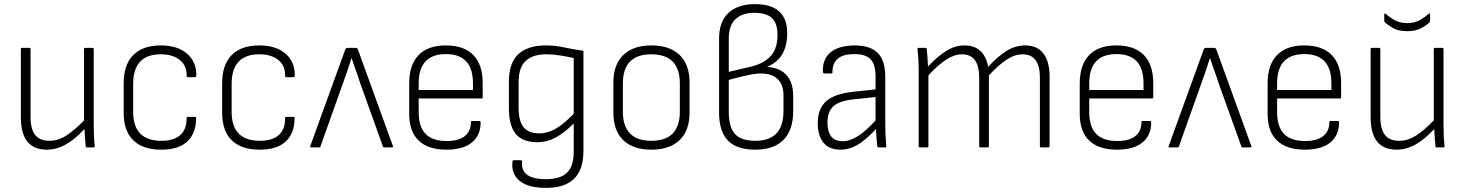

<svg xmlns="http://www.w3.org/2000/svg" viewBox="-20 -714 7092 930"><path d="M207 11Q81 11 81 -146V-476Q81 -482 87 -482H122Q128 -482 128 -476V-149Q128 -88 150.5 -60Q173 -32 219 -32Q262 -32 302 -58Q342 -84 387 -131V-476Q387 -482 393 -482H428Q434 -482 434 -476V-115Q434 -87 435 -60Q436 -33 439 -6Q439 0 432 0H401Q395 0 395 -6Q393 -26 391.5 -47Q390 -68 389 -89Q344 -40 299 -14.5Q254 11 207 11Z M761 11Q672 11 625.5 -34.5Q579 -80 579 -168V-310Q579 -400 625 -447Q671 -494 759 -494Q839 -494 885 -455Q931 -416 931 -350Q931 -340 924 -340H890Q884 -340 884 -348Q885 -396 851 -423.5Q817 -451 759 -451Q625 -451 625 -307V-172Q625 -32 762 -32Q822 -32 853 -59.5Q884 -87 884 -140Q884 -148 889 -148H924Q930 -148 930 -142Q930 -69 887.5 -29Q845 11 761 11Z M1238 11Q1149 11 1102.5 -34.5Q1056 -80 1056 -168V-310Q1056 -400 1102 -447Q1148 -494 1236 -494Q1316 -494 1362 -455Q1408 -416 1408 -350Q1408 -340 1401 -340H1367Q1361 -340 1361 -348Q1362 -396 1328 -423.5Q1294 -451 1236 -451Q1102 -451 1102 -307V-172Q1102 -32 1239 -32Q1299 -32 1330 -59.5Q1361 -87 1361 -140Q1361 -148 1366 -148H1401Q1407 -148 1407 -142Q1407 -69 1364.5 -29Q1322 11 1238 11Z M1488 0Q1480 0 1483 -7L1653 -476Q1656 -482 1663 -482H1703Q1710 -482 1713 -476L1883 -7Q1886 0 1879 0H1841Q1836 0 1835 -4L1724 -313Q1715 -342 1704 -372Q1693 -402 1684 -431H1682Q1673 -401 1662.5 -371Q1652 -341 1641 -310L1532 -4Q1530 0 1525 0Z M2142 11Q2054 11 2008 -33Q1962 -77 1962 -162V-310Q1962 -400 2007.5 -447Q2053 -494 2139 -494Q2227 -494 2272.5 -447.5Q2318 -401 2318 -312V-243Q2318 -237 2312 -237H2008V-172Q2008 -100 2041.5 -65.5Q2075 -31 2144 -31Q2202 -31 2231.5 -55Q2261 -79 2261 -122Q2261 -128 2267 -128H2303Q2307 -128 2308 -123Q2309 -60 2266.5 -24.5Q2224 11 2142 11ZM2008 -278H2271V-310Q2271 -452 2140 -452Q2008 -452 2008 -310Z M2624 196Q2539 196 2497.5 162.5Q2456 129 2462 71Q2462 62 2469 62H2503Q2509 62 2509 70Q2501 154 2624 154Q2694 154 2726.5 122.5Q2759 91 2759 19V-116Q2713 -70 2671 -47.5Q2629 -25 2583 -25Q2512 -25 2478.5 -65Q2445 -105 2445 -189V-318Q2445 -410 2491 -452Q2537 -494 2623 -494Q2669 -494 2712 -484.5Q2755 -475 2806 -468V18Q2806 197 2624 196ZM2593 -68Q2633 -68 2672.5 -91Q2712 -114 2759 -163V-433Q2726 -440 2692 -445.5Q2658 -451 2626 -451Q2562 -451 2527 -419.5Q2492 -388 2492 -316V-192Q2492 -128 2516 -98Q2540 -68 2593 -68Z M3135 11Q3047 11 2999 -35Q2951 -81 2951 -169V-314Q2951 -401 2999 -447.5Q3047 -494 3135 -494Q3223 -494 3271.5 -448Q3320 -402 3320 -314V-169Q3320 -81 3271.5 -35Q3223 11 3135 11ZM3135 -32Q3273 -32 3273 -174V-309Q3273 -451 3135 -451Q2997 -451 2997 -309V-174Q2997 -32 3135 -32Z M3638 11Q3549 11 3506 -33Q3463 -77 3463 -170V-526Q3463 -609 3508.5 -651.5Q3554 -694 3637 -694Q3793 -694 3793 -553Q3793 -431 3697 -391V-390Q3760 -385 3791 -349Q3822 -313 3822 -250V-176Q3822 -84 3775 -36.5Q3728 11 3638 11ZM3510 -366 3621 -392Q3681 -407 3713.5 -443Q3746 -479 3746 -544Q3746 -601 3719 -626.5Q3692 -652 3633 -652Q3575 -652 3542.5 -621Q3510 -590 3510 -529ZM3639 -32Q3775 -32 3775 -176V-252Q3775 -304 3746.5 -331Q3718 -358 3666 -358Q3636 -358 3593 -348Q3550 -338 3510 -327V-174Q3510 -98 3540 -65Q3570 -32 3639 -32Z M4052 11Q3997 11 3969 -22.5Q3941 -56 3941 -118Q3941 -187 3981.5 -223.5Q4022 -260 4116 -270L4221 -281V-341Q4221 -401 4197.5 -426.5Q4174 -452 4117 -452Q4012 -452 4012 -364Q4012 -358 4007 -358H3972Q3967 -358 3966 -367Q3963 -426 4002 -459.5Q4041 -493 4119 -494Q4195 -494 4231.5 -457.5Q4268 -421 4268 -342V-115Q4268 -83 4269.5 -56.5Q4271 -30 4273 -6Q4274 0 4268 0H4236Q4230 0 4229 -7Q4227 -24 4225.5 -46Q4224 -68 4223 -89Q4173 -35 4133 -12Q4093 11 4052 11ZM3988 -121Q3988 -77 4006 -53.5Q4024 -30 4063 -30Q4131 -30 4221 -131V-244L4117 -233Q4046 -226 4017 -199.5Q3988 -173 3988 -121Z M4436 0Q4430 0 4430 -6V-367Q4430 -396 4428.5 -423.5Q4427 -451 4424 -475Q4424 -482 4431 -482H4463Q4468 -482 4469 -477Q4471 -457 4472.5 -436Q4474 -415 4475 -392Q4522 -442 4564.5 -468Q4607 -494 4652 -494Q4700 -494 4729 -467Q4758 -440 4766 -390Q4814 -442 4856.5 -468Q4899 -494 4945 -494Q5004 -494 5034 -455Q5064 -416 5064 -343V-6Q5064 0 5058 0H5023Q5017 0 5017 -6V-339Q5017 -393 4996.5 -422Q4976 -451 4933 -451Q4896 -451 4856.5 -425.5Q4817 -400 4770 -349V-6Q4770 0 4764 0H4729Q4723 0 4723 -6V-339Q4723 -393 4702.5 -422Q4682 -451 4639 -451Q4603 -451 4563.5 -425.5Q4524 -400 4477 -349V-6Q4477 0 4471 0Z M5390 11Q5302 11 5256 -33Q5210 -77 5210 -162V-310Q5210 -400 5255.5 -447Q5301 -494 5387 -494Q5475 -494 5520.5 -447.5Q5566 -401 5566 -312V-243Q5566 -237 5560 -237H5256V-172Q5256 -100 5289.5 -65.5Q5323 -31 5392 -31Q5450 -31 5479.5 -55Q5509 -79 5509 -122Q5509 -128 5515 -128H5551Q5555 -128 5556 -123Q5557 -60 5514.5 -24.5Q5472 11 5390 11ZM5256 -278H5519V-310Q5519 -452 5388 -452Q5256 -452 5256 -310Z M5646 0Q5638 0 5641 -7L5811 -476Q5814 -482 5821 -482H5861Q5868 -482 5871 -476L6041 -7Q6044 0 6037 0H5999Q5994 0 5993 -4L5882 -313Q5873 -342 5862 -372Q5851 -402 5842 -431H5840Q5831 -401 5820.5 -371Q5810 -341 5799 -310L5690 -4Q5688 0 5683 0Z M6300 11Q6212 11 6166 -33Q6120 -77 6120 -162V-310Q6120 -400 6165.5 -447Q6211 -494 6297 -494Q6385 -494 6430.5 -447.5Q6476 -401 6476 -312V-243Q6476 -237 6470 -237H6166V-172Q6166 -100 6199.5 -65.5Q6233 -31 6302 -31Q6360 -31 6389.5 -55Q6419 -79 6419 -122Q6419 -128 6425 -128H6461Q6465 -128 6466 -123Q6467 -60 6424.5 -24.5Q6382 11 6300 11ZM6166 -278H6429V-310Q6429 -452 6298 -452Q6166 -452 6166 -310Z M6745 11Q6619 11 6619 -146V-476Q6619 -482 6625 -482H6660Q6666 -482 6666 -476V-149Q6666 -88 6688.5 -60Q6711 -32 6757 -32Q6800 -32 6840 -58Q6880 -84 6925 -131V-476Q6925 -482 6931 -482H6966Q6972 -482 6972 -476V-115Q6972 -87 6973 -60Q6974 -33 6977 -6Q6977 0 6970 0H6939Q6933 0 6933 -6Q6931 -26 6929.5 -47Q6928 -68 6927 -89Q6882 -40 6837 -14.5Q6792 11 6745 11ZM6796 -563Q6753 -563 6726 -579Q6699 -595 6688 -606Q6685 -608 6685 -614V-644Q6685 -647 6687 -648.5Q6689 -650 6692 -647Q6707 -633 6733 -617.5Q6759 -602 6796 -602Q6833 -602 6859 -617.5Q6885 -633 6900 -647Q6903 -650 6905 -648.5Q6907 -647 6907 -644V-614Q6907 -608 6904 -606Q6893 -594 6866 -578.5Q6839 -563 6796 -563Z"/></svg>

Font: Sofia Sans Semi Condensed Light
Style: Regular
Weight: 300
Designer: Botio Nikoltchev, Ani Petrova
Foundry: lettersoup
Version: Version 4.100; ttfautohint (v1.8.4.7-5d5b)